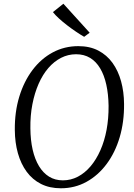

<svg xmlns="http://www.w3.org/2000/svg" viewBox="-20 -1000 717 1030"><path d="M306.5 10Q246 10 200 -13.2Q154 -36.5 123 -78.8Q92 -121 76 -178Q60 -235 59.5 -302.5Q58.5 -399.5 83.5 -481.5Q108.5 -563.5 154.5 -624.5Q200.5 -685.5 263.2 -719Q326 -752.5 400 -752.5Q461.5 -752.5 507.2 -728.8Q553 -705 583.5 -662.8Q614 -620.5 629.5 -564.2Q645 -508 645.5 -442.5Q646.5 -346.5 622.2 -264.2Q598 -182 552.2 -120.5Q506.5 -59 444 -24.5Q381.5 10 306.5 10ZM317.5 -32.5Q360 -32.5 397.8 -52.2Q435.5 -72 466 -108Q496.5 -144 518.5 -193.8Q540.5 -243.5 551.8 -304Q563 -364.5 562.5 -432.5Q561.5 -495.5 550.2 -546.2Q539 -597 517.2 -633.5Q495.5 -670 463.2 -689.5Q431 -709 388 -709Q345.5 -709 307.8 -689.8Q270 -670.5 239.5 -635.2Q209 -600 187.2 -550.5Q165.5 -501 153.8 -440.8Q142 -380.5 143 -311.5Q143.5 -248 155.2 -196.8Q167 -145.5 189.2 -108.8Q211.5 -72 243.5 -52.2Q275.5 -32.5 317.5 -32.5ZM431.5 -802.5Q411.5 -814 387.8 -830Q364 -846 340 -864.5Q316 -883 296 -901.2Q276 -919.5 264 -935L320 -980L461 -824.5Z"/></svg>

Font: Merriweather 48pt Light
Style: Italic
Weight: 300
Italic angle: -7.8°
Version: Version 2.101